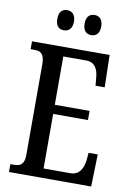

<svg xmlns="http://www.w3.org/2000/svg" viewBox="-98 -972 706 1033"><g transform="rotate(10 254.5 -456.0)"><path d="M334 -802C357 -802 379 -816 379 -857C379 -898 357 -912 334 -912C309 -912 288 -898 288 -857C288 -816 309 -802 334 -802ZM184 -802C207 -802 230 -816 230 -857C230 -898 207 -912 184 -912C159 -912 139 -898 139 -857C139 -816 159 -802 184 -802ZM26 0H475L480 -176H430L426 -133C420 -89 401 -51 352 -51H206V-349H396V-399H206V-663H332C379 -663 397 -626 400 -581L404 -538H454L450 -714H26V-671H47C78 -671 102 -662 102 -602V-107C102 -56 81 -43 47 -43H26Z"/></g></svg>

Font: Noto Serif Sinhala ExtraCondensed Medium
Style: Regular
Weight: 500
Width: 2
Designer: Jelle Bosma - Monotype Design Team
Foundry: Monotype Imaging Inc.
Version: Version 2.007